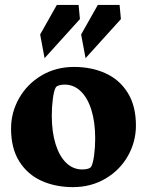

<svg xmlns="http://www.w3.org/2000/svg" viewBox="-20 -748 597 780"><path d="M280.8 -476.1Q351.6 -476.1 408.4 -450.4Q465.3 -424.8 498.8 -371.3Q532.2 -317.9 532.2 -237.8Q532.2 -172.4 499.8 -114.7Q467.3 -57.1 408.7 -22.5Q350.1 12.2 276.4 12.2Q205.6 12.2 148.7 -13.4Q91.8 -39.1 58.3 -92.3Q24.9 -145.5 24.9 -225.6Q24.9 -291 57.4 -348.6Q89.8 -406.2 148.4 -441.2Q207 -476.1 280.8 -476.1ZM350.6 -71.3Q357.9 -84 362.3 -116.9Q366.7 -149.9 366.7 -185.5Q366.7 -252 351.3 -301.3Q335.9 -350.6 307.9 -377.4Q279.8 -404.3 242.7 -404.3Q229 -404.3 219.2 -401.1Q209.5 -397.9 206.5 -392.6Q199.2 -380.4 194.8 -347.4Q190.4 -314.5 190.4 -278.3Q190.4 -211.9 205.8 -162.6Q221.2 -113.3 249 -86.4Q276.9 -59.6 314 -59.6Q328.1 -59.6 337.9 -62.7Q347.7 -65.9 350.6 -71.3ZM210.9 -728H299.3L304.7 -670.4L161.1 -511.7L143.1 -607.9ZM377.4 -728H465.8L471.2 -670.4L327.6 -511.7L309.6 -607.9Z"/></svg>

Font: Vesper Libre Heavy
Style: Regular
Weight: 900
Designer: Robert Keller & Kimya Gandhi
Foundry: Mota Italic
Version: Version 1.058